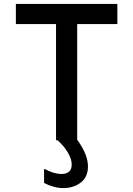

<svg xmlns="http://www.w3.org/2000/svg" viewBox="-20 -716 680 980"><path d="M374 -593V-3Q429 73 429 134Q429 187 392.5 215.5Q356 244 303 244Q256 244 205 218V147H209Q255 172 294 172Q319 172 332.5 160Q346 148 346 124Q346 97 327.5 64.5Q309 32 274 0H266V-593H61V-696H579V-593Z"/></svg>

Font: Amiko SemiBold
Style: Regular
Weight: 600
Designer: Pablo Impallari, Rodrigo Fuenzalida, Andres Torresi
Foundry: Impallari Type
Version: Version 1.001; ttfautohint (v1.3)